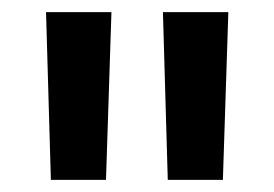

<svg xmlns="http://www.w3.org/2000/svg" viewBox="-20 -720 453 317"><path d="M56 -700 64 -423H155L164 -700ZM249 -700 257 -423H348L357 -700Z"/></svg>

Font: Talent
Style: Bold
Weight: 600
Designer: Mike Powis
Version: Version 1.001;hotconv 1.0.109;makeotfexe 2.5.65596